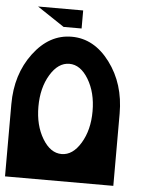

<svg xmlns="http://www.w3.org/2000/svg" viewBox="-53 -785 633 828"><g transform="rotate(5 263.5 -371.0)"><path d="M351.6 -312.5Q351.6 -393.6 317.1 -450.7Q282.7 -507.8 234.4 -507.8Q186 -507.8 151.6 -450.7Q117.2 -393.6 117.2 -312.5Q117.2 -231.4 151.6 -174.3Q186 -117.2 234.4 -117.2Q282.7 -117.2 317.1 -174.3Q351.6 -231.4 351.6 -312.5ZM468.8 0H0V-312.5Q0 -441.9 68.6 -533.4Q137.2 -625 234.4 -625Q331.5 -625 400.1 -533.4Q468.8 -441.9 468.8 -312.5ZM273.4 -664.1H195.3L78.1 -742.2H273.4Z"/></g></svg>

Font: Leporid
Style: Regular
Weight: 400
Designer: GGBotNet
Foundry: GGBotNet
Version: 1.00